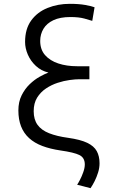

<svg xmlns="http://www.w3.org/2000/svg" viewBox="-20 -796 600 1003"><path d="M453 187 383 169Q388 162 397.5 144Q407 126 415 103.5Q423 81 423 63Q423 28 395 14Q367 0 296 -10Q242 -18 201 -33.5Q160 -49 132 -74.5Q104 -100 90 -136Q76 -172 76 -219Q76 -264 93 -298Q110 -332 135 -356Q160 -380 187 -395Q214 -410 233 -417Q195 -426 167.5 -451.5Q140 -477 125.5 -510.5Q111 -544 111 -577Q111 -645 143 -689Q175 -733 228.5 -754.5Q282 -776 345 -776Q392 -776 425.5 -770Q459 -764 474 -758L462 -687Q450 -691 421 -699Q392 -707 348 -707Q294 -707 259 -690.5Q224 -674 207 -645.5Q190 -617 190 -582Q190 -537 215.5 -508Q241 -479 284.5 -464.5Q328 -450 383 -450H447V-382H393Q374 -382 344 -378Q314 -374 281.5 -363.5Q249 -353 220.5 -334Q192 -315 174 -286Q156 -257 156 -215Q156 -172 176 -144Q196 -116 236.5 -100Q277 -84 336 -76Q400 -67 435.5 -50Q471 -33 485.5 -6.5Q500 20 500 57Q500 81 492.5 105Q485 129 474.5 150Q464 171 453 187Z"/></svg>

Font: Ubuntu Sans Mono
Style: Regular
Weight: 400
Monospace: yes
Designer: Dalton Maag Ltd
Foundry: Dalton Maag Ltd
Version: Version 1.006